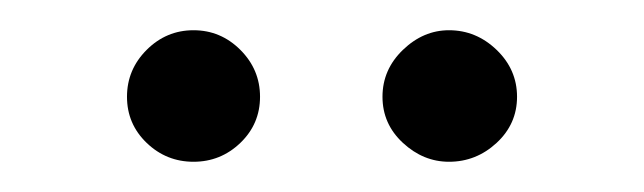

<svg xmlns="http://www.w3.org/2000/svg" viewBox="-20 -682 426 127"><path d="M277 -575Q260 -575 246.5 -587.5Q233 -600 233 -618Q233 -636 246.5 -649Q260 -662 277 -662Q295 -662 308.5 -649Q322 -636 322 -618Q322 -600 308.5 -587.5Q295 -575 277 -575ZM108 -575Q90 -575 77 -587.5Q64 -600 64 -618Q64 -636 77 -649Q90 -662 108 -662Q126 -662 139 -649Q152 -636 152 -618Q152 -600 139 -587.5Q126 -575 108 -575Z"/></svg>

Font: Frank Ruhl Libre Light
Style: Regular
Weight: 300
Designer: Yanek Iontef
Foundry: Fontef
Version: Version 6.003;gftools[0.9.30]